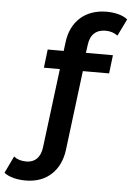

<svg xmlns="http://www.w3.org/2000/svg" viewBox="-155 -795 714 1041"><g transform="rotate(5 202.0 -274.0)"><path d="M387 -646C412 -646 435 -638 452 -625L497 -717C471 -739 426 -749 383 -749C264 -749 188 -676 175 -564L169 -517H82L70 -417H157L103 13C96 70 65 98 19 98C-9 98 -31 91 -49 77L-93 169C-66 191 -22 201 25 201C140 201 214 128 228 16L282 -417H425L437 -517H290L296 -561C303 -618 335 -646 387 -646Z"/></g></svg>

Font: Montserrat Lite SemiBold
Style: Regular
Weight: 600
Designer: Julieta Ulanovsky
Foundry: Julieta Ulanovsky
Version: Version 7.200;PS 007.200;hotconv 1.0.88;makeotf.lib2.5.64775